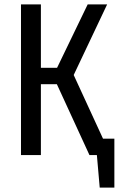

<svg xmlns="http://www.w3.org/2000/svg" viewBox="-20 -709 543 878"><path d="M451 -75H503V149H436L423 0H389L240 -324H167V0H76V-689H167V-399H241L381 -689H470L317 -366Z"/></svg>

Font: Fira Sans Extra Condensed
Style: Regular
Weight: 400
Width: 1
Designer: Carrois Corporate & Edenspiekermann AG
Foundry: Carrois Corporate GbR & Edenspiekermann AG
Version: Version 4.203